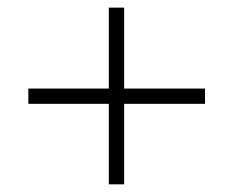

<svg xmlns="http://www.w3.org/2000/svg" viewBox="-20 -605 611 503"><path d="M305.2 -373H517.1V-333H305.2V-122.1H265.1V-333H54.2V-373H265.1V-585H305.2Z"/></svg>

Font: JBL Sans
Style: Light
Weight: 300
Version: Version 1.10